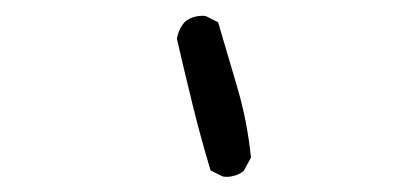

<svg xmlns="http://www.w3.org/2000/svg" viewBox="-20 -830 540 248"><path d="M267.6 -602.1Q269.5 -601.6 273.7 -601.6Q277.8 -601.6 283.7 -603.3Q289.6 -605 294.9 -609.4L304.2 -626.5Q299.3 -673.3 286.9 -715.8Q274.4 -758.3 261.7 -801.3L246.1 -809.1Q244.1 -809.6 242.2 -809.6Q227.5 -809.6 218.3 -801.3Q210.4 -792 208.5 -779.8Q218.3 -737.3 228.8 -694.6Q239.3 -651.9 252 -609.9Z"/></svg>

Font: Bakudai
Style: ExtraLight
Weight: 200
Version: Version 1.48